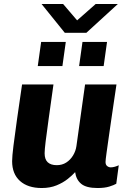

<svg xmlns="http://www.w3.org/2000/svg" viewBox="-20 -936 661 966"><path d="M190 10Q120 10 80.5 -25.5Q41 -61 41 -125Q41 -149 47.8 -203.5Q54.5 -258 65.8 -337Q77 -416 91 -511H249Q235 -410.5 225 -339.5Q215 -268.5 209.8 -225.5Q204.5 -182.5 204.5 -165Q204.5 -134 220.2 -119.5Q236 -105 265.5 -105Q292.5 -105 313.2 -118.2Q334 -131.5 347.5 -153.8Q361 -176 364.5 -201L408 -511H566Q558.5 -460.5 552 -416.5Q545.5 -372.5 540 -334.8Q534.5 -297 530 -265.5Q525.5 -234 522 -209.2Q518.5 -184.5 516 -166.5Q513.5 -148.5 512.2 -137Q511 -125.5 511 -121Q511 -107 519.2 -100.5Q527.5 -94 537 -94Q547 -94 558 -97.2Q569 -100.5 577.5 -104.5L565 -11.5Q553 -4.5 529.5 2.8Q506 10 471 10Q414 10 388.5 -11.2Q363 -32.5 358 -70Q344.5 -54.5 321 -35.8Q297.5 -17 264.8 -3.5Q232 10 190 10ZM306 -771 189 -916H297.5L368 -833.5L461.5 -916H573L414.5 -771ZM170 -603.5 187 -725H311L294 -603.5ZM378 -603.5 395 -725H518.5L501.5 -603.5Z"/></svg>

Font: Chivo Medium
Style: Italic
Weight: 500
Italic angle: -8.05°
Designer: Hector Gatti
Foundry: Omnibus-Type
Version: Version 2.002